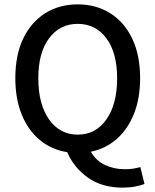

<svg xmlns="http://www.w3.org/2000/svg" viewBox="-20 -687 710 877"><path d="M540 170Q445 170 381 124Q317 78 287 8Q216 -3 162.5 -47Q109 -91 79.5 -163Q50 -235 50 -330Q50 -436 86 -511Q122 -586 186.5 -626.5Q251 -667 335 -667Q419 -667 483.5 -626.5Q548 -586 584 -510.5Q620 -435 620 -330Q620 -238 592 -167.5Q564 -97 513.5 -52.5Q463 -8 395 6Q418 47 459.5 66.5Q501 86 551 86Q573 86 590.5 83Q608 80 621 76L640 153Q624 160 598 165Q572 170 540 170ZM335 -72Q417 -72 466 -141.5Q515 -211 515 -330Q515 -446 466 -512Q417 -578 335 -578Q253 -578 204 -512Q155 -446 155 -330Q155 -211 204 -141.5Q253 -72 335 -72Z"/></svg>

Font: Assistant SemiBold
Style: Regular
Weight: 600
Designer: Hebrew By Ben Nathan, Latin by Paul Hunt
Version: Version 3.000